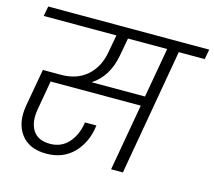

<svg xmlns="http://www.w3.org/2000/svg" viewBox="-106 -870 1123 1008"><g transform="rotate(15 455.5 -365.5)"><path d="M466 -588Q444 -470 359 -415H649L697 -686H484ZM26 -686 36 -740H911L901 -686H760L640 0H576L640 -363H150L122 -203Q110 -132 137.5 -89Q165 -46 231 -46Q292 -46 331 -89.5Q370 -133 380 -202H442Q430 -108 373 -49.5Q316 9 225 9Q131 9 86.5 -51.5Q42 -112 59 -209L95 -411H193Q279 -411 333.5 -458.5Q388 -506 403 -588L421 -686Z"/></g></svg>

Font: Poppins Light
Style: Italic
Weight: 300
Italic angle: -10°
Designer: Ninad Kale (Devanagari), Jonny Pinhorn (Latin)
Foundry: Indian Type Foundry
Version: Version 3.200;PS 1.000;hotconv 16.6.54;makeotf.lib2.5.65590